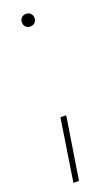

<svg xmlns="http://www.w3.org/2000/svg" viewBox="-133 -526 415 715"><g transform="rotate(-20 75.0 -168.0)"><path d="M93 -451Q86 -444 75 -444Q64 -444 57 -451Q50 -458 50 -469Q50 -480 57 -487Q64 -494 75 -494Q86 -494 93 -487Q100 -480 100 -469Q100 -458 93 -451ZM26 158 64 -88H86V-82L48 158Z"/></g></svg>

Font: Nacelle Thin
Style: Regular
Weight: 100
Designer: Sora Sagano
Foundry: Sora Sagano
Version: Version 1.000;FEAKit 1.0